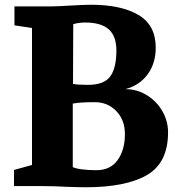

<svg xmlns="http://www.w3.org/2000/svg" viewBox="-20 -785 751 810"><path d="M115 -89V-667L41 -678V-758H193Q220 -758 286 -762Q304 -763 324.5 -764Q345 -765 364 -765Q491 -765 564 -722Q637 -679 637 -584Q637 -518 603 -471.5Q569 -425 509 -409Q558 -409 599.5 -383.5Q641 -358 665 -316Q689 -274 689 -227Q689 -98 600 -46.5Q511 5 342 5Q314 5 258 3Q212 0 149 0H39V-68ZM351 -427Q419 -427 445 -462.5Q471 -498 471 -572Q471 -633 438.5 -661.5Q406 -690 340 -690Q312 -690 289 -683L288 -431Q308 -427 351 -427ZM387 -67Q446 -67 476.5 -110Q507 -153 507 -219Q507 -279 470.5 -316.5Q434 -354 380 -354Q318 -354 287 -348V-80Q299 -74 326 -70.5Q353 -67 387 -67Z"/></svg>

Font: Martel Heavy
Style: Regular
Weight: 900
Designer: Dan Reynolds
Foundry: Dan Reynolds
Version: Version 1.001; ttfautohint (v1.1) -l 5 -r 5 -G 72 -x 0 -D la